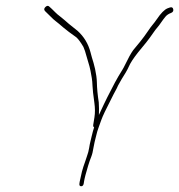

<svg xmlns="http://www.w3.org/2000/svg" viewBox="-20 -642 623 668"><path d="M257.3 -10 256.4 -4C255.3 2.7 257.3 6 262.3 6C267.3 6 270.3 2.7 271.4 -4L272.3 -10C274.1 -21.5 278.9 -40 286.7 -65.7C290.3 -77.5 294 -88.1 297.8 -97.5C300.7 -104.5 303.3 -115.5 305.7 -130.5C306.7 -136.8 307.8 -142.5 309.1 -147.5C310.4 -152.5 311.8 -158.3 313.4 -165C316.6 -178.9 319.7 -189.8 322.7 -197.5C324.8 -203.2 328.2 -212.4 332.7 -225.3C337.3 -238.1 348.4 -261.5 365.9 -295.5C369.9 -303.2 373 -309.3 375.2 -314C377.5 -318.7 380 -323.3 382.7 -328C385.4 -332.7 388 -338 390.5 -344C398.1 -358.3 407.2 -373.7 417.6 -390C420.6 -394.7 425.7 -404.6 432.8 -419.8C441.2 -435 454.9 -453.7 473.6 -475.9C484.7 -489.1 493.9 -500.6 501 -510.5C506.5 -518.2 511.3 -524.8 515.2 -530.5C519.1 -536.2 523 -541.3 527.1 -546C531.2 -550.7 535.8 -556.8 541 -564.5C546.3 -572.2 551.2 -578.8 555.9 -584.3C560.6 -589.9 567.1 -594.1 575.2 -597C581.6 -599.7 584.1 -604 582.7 -610C581.4 -616 577.5 -618 571.2 -616L562.7 -613C552 -608.5 539.7 -596 525.8 -575.5C520.6 -567.8 515.9 -561.7 511.9 -557C507.8 -552.3 501.9 -544.4 494.3 -533.1C486.8 -521.8 477.7 -509.6 467.3 -496.5C460.6 -488.2 452.6 -478.5 443.3 -467.4C435.3 -456.3 426.1 -439.4 415.1 -416.5C411.7 -409.5 408.7 -403.8 406 -399.5C403.3 -395.2 398.7 -387.6 392.2 -376.9C385.7 -366.2 376 -348 363.1 -322.5C360.9 -318.2 357.6 -311.8 353.3 -303.5C349 -295.2 345.1 -287.2 341.6 -279.5C338.2 -271.8 335 -265 332 -259C329.1 -253 326.4 -247.3 324.1 -242C324.8 -256.3 324.6 -271 323.6 -286C319.6 -311.5 317.4 -334.9 317 -356.3C316.7 -369.1 314.6 -384.3 310.8 -402C309.2 -409.3 307.4 -416.3 305.5 -423C303.6 -429.7 301.6 -436.2 299.6 -442.5C297.6 -448.8 296 -454.7 294.9 -460C287.2 -489.6 272.2 -514.5 249.9 -534.7C240.7 -542.5 229.7 -550.6 219.6 -559C214 -563.7 209.1 -568 204.7 -572C200.3 -576 195 -580.3 188.8 -585C182.5 -589.7 177.1 -594.3 172.5 -599C163.3 -608.3 156.3 -615 151.6 -619C147.6 -623 143 -622.5 137.9 -617.5C132.8 -612.5 132.5 -607.7 137.1 -603L157 -583.5C161.6 -578.5 167.1 -573.5 173.6 -568.5C180.2 -563.5 189 -556.2 200.1 -546.5C211.1 -536.9 227.1 -525.4 245.6 -512.2C252.3 -506.3 260.5 -495.3 270.1 -479C272.3 -473.7 274.1 -468.8 275.7 -464.5L285.2 -432C287.1 -425.3 289.1 -418.4 291.3 -411.2C293.4 -404 296.1 -390.4 299.4 -370.5C300.7 -362.8 301.5 -353.5 301.9 -342.4C302.3 -331.3 304.4 -312 308.3 -284.5C310.9 -266.2 311 -249.3 308.6 -234L304.4 -208C303.7 -203.3 304.7 -200.3 307.5 -199C305.1 -192.5 302.2 -181.9 298.7 -167C297.1 -160.3 295.7 -154.3 294.4 -149C293 -143.7 291.6 -136.3 290.1 -127C288.6 -117.7 286.2 -108.3 282.7 -99C280.9 -94.3 279 -88.7 277 -82C274.9 -75.3 272.6 -68.7 270.1 -62C268 -55.3 266.4 -49.7 265.1 -45Z"/></svg>

Font: Proton
Style: RgCndIt
Weight: 500
Version: Version 1.017